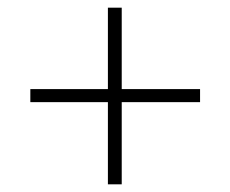

<svg xmlns="http://www.w3.org/2000/svg" viewBox="-20 -500 600 500"><path d="M297 -20H261V-234H59V-268H261V-480H297V-268H501V-234H297Z"/></svg>

Font: Storia Sans Thin
Style: Regular
Weight: 100
Designer: Accademia di Belle Arti di Urbino and others
Foundry: Accademia di Belle Arti di Urbino and others.
Version: Version 60.001;May 25, 2020;FontCreator 12.0.0.2522 64-bit